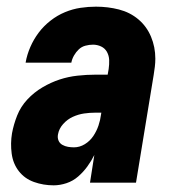

<svg xmlns="http://www.w3.org/2000/svg" viewBox="-20 -548 540 576"><path d="M141 8Q110 8 82 -2Q54 -12 36.5 -34.5Q19 -57 15 -87.5Q11 -118 16 -148Q21 -175 31.5 -201.5Q42 -228 62 -249.5Q82 -271 107.5 -286Q133 -301 159 -309.5Q185 -318 212.5 -321Q240 -324 266 -324H303L306 -341Q308 -355 307.5 -368Q307 -381 301 -392Q295 -403 283.5 -408.5Q272 -414 259 -414Q248 -414 236.5 -411Q225 -408 216.5 -400Q208 -392 202 -381.5Q196 -371 194 -360H57V-361Q61 -384 71 -407Q81 -430 96 -450Q111 -470 131.5 -486Q152 -502 175 -511.5Q198 -521 221.5 -524.5Q245 -528 268 -528Q304 -528 337 -519.5Q370 -511 395 -490Q420 -469 433 -438Q446 -407 446 -372Q446 -360 444.5 -347.5Q443 -335 441 -323L388 0H250L263 -83Q254 -65 242 -48.5Q230 -32 214.5 -18.5Q199 -5 179.5 1.5Q160 8 141 8ZM202 -106Q219 -106 234.5 -115.5Q250 -125 260 -140Q270 -155 275.5 -171.5Q281 -188 283 -204L284 -210H266Q249 -210 232 -207.5Q215 -205 198.5 -197.5Q182 -190 169.5 -176Q157 -162 154 -145Q152 -135 155.5 -126.5Q159 -118 167 -113.5Q175 -109 184 -107.5Q193 -106 202 -106Z"/></svg>

Font: Iosevka Heavy Oblique
Style: Regular
Weight: 900
Italic angle: -9°
Monospace: yes
Designer: Belleve Invis
Foundry: Belleve Invis
Version: Version 32.5.0; ttfautohint (v1.8.4)